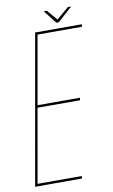

<svg xmlns="http://www.w3.org/2000/svg" viewBox="-107 -807 503 853"><g transform="rotate(-10 145.0 -380.5)"><path d="M-19.5 0H191.5L193.5 -11H-6.5L52 -344H243.5L245.5 -355H54L108.5 -664H308.5L310.5 -675H99.5ZM200 -701.5H211L277 -761H262.5L207.5 -714.5L167.5 -761H153.5Z"/></g></svg>

Font: Anybody Thin Condensed
Style: Italic
Weight: 100
Width: 3
Italic angle: -10°
Version: Version 1.113;gftools[0.9.25]